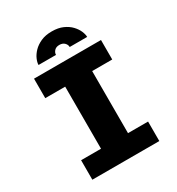

<svg xmlns="http://www.w3.org/2000/svg" viewBox="-207 -1022 1064 1152"><g transform="rotate(-30 325.0 -446.0)"><path d="M93 0V-135H231V-565H93V-700H557V-565H418V-135H557V0ZM326.5 -892.5Q371 -892.5 402.8 -878.2Q434.5 -864 454.8 -842.5Q475 -821 484.8 -798Q494.5 -775 494.5 -757.5H373.5Q373.5 -773.5 360.8 -786.5Q348 -799.5 325.5 -799.5Q303 -799.5 290.8 -786.5Q278.5 -773.5 278.5 -757.5H157.5Q157.5 -775 167.5 -798Q177.5 -821 198.2 -842.5Q219 -864 250.8 -878.2Q282.5 -892.5 326.5 -892.5Z"/></g></svg>

Font: Trispace ExtraBold
Style: Regular
Weight: 800
Designer: Tyler Finck
Foundry: Etcetera Type Company
Version: Version 1.210; ttfautohint (v1.8.3)